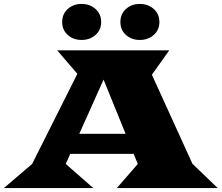

<svg xmlns="http://www.w3.org/2000/svg" viewBox="-49 -956 1127 976"><path d="M732.4 -778.3Q703.6 -752.9 661.6 -752.9Q619.6 -752.9 591.3 -778.3Q563 -803.7 563 -844.2Q563 -884.8 591.3 -910.4Q619.6 -936 661.6 -936Q703.6 -936 732.4 -910.4Q761.2 -884.8 761.2 -844.2Q761.2 -803.7 732.4 -778.3ZM436.5 -778.3Q407.7 -752.9 365.7 -752.9Q323.7 -752.9 295.4 -778.3Q267.1 -803.7 267.1 -844.2Q267.1 -884.8 295.4 -910.4Q323.7 -936 365.7 -936Q407.7 -936 436.5 -910.4Q465.3 -884.8 465.3 -844.2Q465.3 -803.7 436.5 -778.3ZM-29.3 0 114.3 -122.6 344.2 -580.6 241.7 -700.2H811.5L723.1 -576.2L929.2 -123.5L1057.6 0H544.9L651.4 -122.6L630.4 -173.8H308.1L285.2 -122.6L425.3 0ZM354 -275.9H589.4L477.5 -551.3Z"/></svg>

Font: Goblin
Style: Regular
Weight: 400
Designer: Riccardo De Franceschi
Foundry: Sorkin Type Co.
Version: Version 1.001